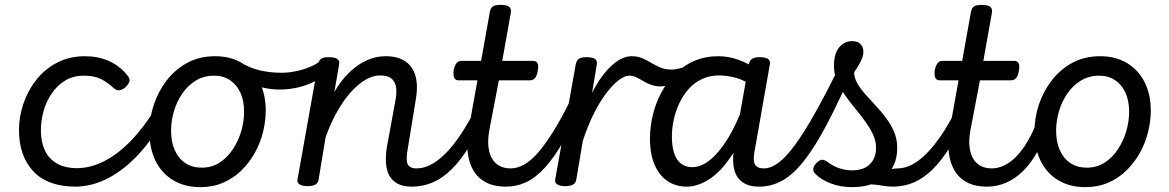

<svg xmlns="http://www.w3.org/2000/svg" viewBox="-20 -750 4803 789"><path d="M292 17Q176 17 117 -46Q58 -109 58 -216Q58 -271 76.5 -325Q95 -379 130 -423Q165 -467 215.5 -493Q266 -519 329 -519Q382 -519 426 -500Q470 -481 502 -442Q516 -426 512 -415Q508 -404 496 -392Q483 -381 471 -379Q459 -377 446 -389Q423 -411 395.5 -425Q368 -439 324 -439Q281 -439 248 -419Q215 -399 192.5 -366Q170 -333 159 -293.5Q148 -254 148 -213Q148 -169 163.5 -134Q179 -99 212.5 -79Q246 -59 298 -59Q312 -59 318.5 -47.5Q325 -36 323.5 -21Q322 -6 314.5 5.5Q307 17 292 17Z M288 17Q279 17 275 5.5Q271 -6 271.5 -21Q272 -36 278 -47.5Q284 -59 295 -59Q352 -59 408 -87.5Q464 -116 517 -170.5Q570 -225 617 -302Q623 -311 635 -307Q647 -303 656 -293.5Q665 -284 660 -275Q610 -181 549.5 -116Q489 -51 423 -17Q357 17 288 17Z M803 19Q739 19 691.5 -9.5Q644 -38 619 -89.5Q594 -141 594 -209Q594 -265 612 -319.5Q630 -374 665 -419.5Q700 -465 750 -492Q800 -519 864 -519Q928 -519 975 -490.5Q1022 -462 1047 -411.5Q1072 -361 1072 -296Q1072 -253 1061 -208Q1050 -163 1027.5 -122.5Q1005 -82 972.5 -50Q940 -18 897.5 0.5Q855 19 803 19ZM809 -61Q850 -61 882 -81.5Q914 -102 936.5 -136Q959 -170 971 -210Q983 -250 983 -291Q983 -337 967.5 -370Q952 -403 924.5 -421Q897 -439 860 -439Q818 -439 785 -419Q752 -399 729 -365.5Q706 -332 694.5 -292Q683 -252 683 -213Q683 -166 698.5 -132Q714 -98 742 -79.5Q770 -61 809 -61Z M1129 -382Q1088 -382 1043 -394Q998 -406 944 -437Q932 -444 930.5 -455.5Q929 -467 934 -478Q939 -489 948.5 -494.5Q958 -500 968 -494Q1007 -470 1049 -460.5Q1091 -451 1137 -451Q1166 -451 1197 -457.5Q1228 -464 1256 -476Q1284 -488 1303 -505Q1312 -513 1321 -509Q1330 -505 1336.5 -495Q1343 -485 1343 -473.5Q1343 -462 1333 -455Q1298 -426 1263 -410.5Q1228 -395 1194.5 -388.5Q1161 -382 1129 -382Z M1672 17Q1638 17 1615.5 5.5Q1593 -6 1581 -26.5Q1569 -47 1566.5 -76Q1564 -105 1569 -141L1606 -343Q1611 -373 1607 -394.5Q1603 -416 1587.5 -428Q1572 -440 1542 -440Q1512 -440 1481.5 -422Q1451 -404 1421.5 -371Q1392 -338 1365.5 -291.5Q1339 -245 1318 -186L1289 -11Q1287 2 1276 8.5Q1265 15 1243 15Q1224 15 1211.5 8Q1199 1 1203 -15L1287 -486Q1291 -503 1300.5 -509Q1310 -515 1330 -515Q1357 -515 1367 -507Q1377 -499 1373 -482L1354 -372Q1376 -410 1401 -437.5Q1426 -465 1453 -483Q1480 -501 1508 -510Q1536 -519 1565 -519Q1614 -519 1645.5 -498Q1677 -477 1688 -435.5Q1699 -394 1687 -331L1656 -141Q1647 -94 1655 -76Q1663 -58 1692 -58Q1706 -58 1712.5 -46.5Q1719 -35 1717.5 -20.5Q1716 -6 1704.5 5.5Q1693 17 1672 17Z M1672 17Q1658 17 1651.5 5.5Q1645 -6 1647 -20.5Q1649 -35 1660 -46.5Q1671 -58 1692 -58Q1720 -58 1749 -72.5Q1778 -87 1809 -117.5Q1840 -148 1873 -197Q1906 -246 1941 -317Q1949 -331 1961.5 -330Q1974 -329 1982.5 -319.5Q1991 -310 1986 -298Q1948 -212 1911 -152Q1874 -92 1836 -54.5Q1798 -17 1757.5 0Q1717 17 1672 17Z M2058 17Q2011 17 1978 0Q1945 -17 1926 -48.5Q1907 -80 1902 -123.5Q1897 -167 1906 -219L1942 -420H1864Q1852 -420 1847 -429.5Q1842 -439 1844 -460Q1848 -481 1856 -490.5Q1864 -500 1877 -500H1957L1993 -701Q1996 -718 2006 -724Q2016 -730 2036 -730Q2063 -730 2072.5 -722Q2082 -714 2079 -697L2044 -500H2170Q2183 -500 2188.5 -491Q2194 -482 2190 -460Q2187 -440 2179 -430Q2171 -420 2158 -420H2030L1991 -216Q1984 -178 1987 -148.5Q1990 -119 2001.5 -99Q2013 -79 2032.5 -68.5Q2052 -58 2078 -58Q2092 -58 2099 -46.5Q2106 -35 2103.5 -20.5Q2101 -6 2090 5.5Q2079 17 2058 17Z M2059 17Q2045 17 2038.5 5.5Q2032 -6 2034 -20.5Q2036 -35 2047 -46.5Q2058 -58 2079 -58Q2106 -58 2134.5 -74Q2163 -90 2193 -125Q2223 -160 2257 -215Q2291 -270 2329 -349Q2336 -362 2349 -361.5Q2362 -361 2370.5 -351.5Q2379 -342 2374 -330Q2334 -236 2296 -170Q2258 -104 2220.5 -62.5Q2183 -21 2143.5 -2Q2104 17 2059 17Z M2302 15Q2283 15 2270.5 8Q2258 1 2262 -15L2346 -486Q2350 -503 2359.5 -509Q2369 -515 2389 -515Q2416 -515 2426 -507Q2436 -499 2432 -482L2413 -368Q2432 -406 2452.5 -434Q2473 -462 2494 -481Q2515 -500 2535.5 -509.5Q2556 -519 2575 -519Q2594 -519 2602 -507Q2610 -495 2608.5 -479Q2607 -463 2596 -451Q2585 -439 2565 -439Q2546 -439 2521 -419.5Q2496 -400 2469.5 -364.5Q2443 -329 2418.5 -279.5Q2394 -230 2375 -171L2348 -11Q2346 2 2335 8.5Q2324 15 2302 15Z M2694 -395Q2673 -395 2655.5 -401.5Q2638 -408 2623 -417Q2608 -426 2594.5 -432.5Q2581 -439 2566 -439Q2547 -439 2539.5 -451Q2532 -463 2533.5 -479Q2535 -495 2546 -507Q2557 -519 2576 -519Q2601 -519 2620 -510.5Q2639 -502 2656.5 -491.5Q2674 -481 2694 -472.5Q2714 -464 2740 -464Q2754 -464 2772 -468.5Q2790 -473 2802 -480Q2814 -488 2822.5 -483Q2831 -478 2834 -467Q2837 -456 2834 -445.5Q2831 -435 2820 -429Q2803 -420 2780.5 -412.5Q2758 -405 2735 -400Q2712 -395 2694 -395Z M2803 17Q2757 17 2723 -6Q2689 -29 2670 -73Q2651 -117 2651 -180Q2651 -228 2662.5 -276.5Q2674 -325 2697 -368.5Q2720 -412 2754 -446Q2788 -480 2832.5 -499.5Q2877 -519 2932 -519Q2974 -519 3015.5 -504Q3057 -489 3092 -463L3084 -390Q3041 -420 3005 -430Q2969 -440 2935 -440Q2897 -440 2865.5 -425.5Q2834 -411 2811 -385.5Q2788 -360 2772.5 -327.5Q2757 -295 2749 -259.5Q2741 -224 2741 -188Q2741 -150 2750 -121.5Q2759 -93 2778 -78Q2797 -63 2825 -63Q2862 -63 2899.5 -94Q2937 -125 2973 -184Q3009 -243 3038 -327L3061 -273Q3027 -170 2983.5 -106Q2940 -42 2893 -12.5Q2846 17 2803 17ZM3099 17Q3065 17 3042.5 5.5Q3020 -6 3008 -26.5Q2996 -47 2993.5 -76Q2991 -105 2996 -141L3057 -485Q3061 -502 3071 -508.5Q3081 -515 3102 -515Q3128 -515 3137.5 -507Q3147 -499 3143 -482L3083 -141Q3073 -94 3081.5 -76Q3090 -58 3119 -58Q3132 -58 3138 -46.5Q3144 -35 3142 -20.5Q3140 -6 3129.5 5.5Q3119 17 3099 17Z M3099 17Q3080 17 3074 5.5Q3068 -6 3072 -20.5Q3076 -35 3088 -46.5Q3100 -58 3119 -58Q3148 -58 3179.5 -81.5Q3211 -105 3248.5 -156.5Q3286 -208 3332.5 -291Q3379 -374 3437 -493Q3444 -507 3458.5 -506Q3473 -505 3484 -495.5Q3495 -486 3488 -472Q3429 -336 3379.5 -242Q3330 -148 3285.5 -91Q3241 -34 3196 -8.5Q3151 17 3099 17Z M3650 17Q3628 17 3606 13Q3584 9 3559.5 7.5Q3535 6 3504 14L3529 -18Q3560 -31 3586.5 -40Q3613 -49 3634 -53.5Q3655 -58 3670 -58Q3679 -58 3681.5 -46.5Q3684 -35 3680 -20.5Q3676 -6 3668 5.5Q3660 17 3650 17ZM3482 19Q3432 19 3392 3Q3352 -13 3331 -35Q3321 -45 3322 -56.5Q3323 -68 3336 -81Q3348 -93 3357.5 -93.5Q3367 -94 3380 -85Q3399 -70 3425 -60Q3451 -50 3482 -50Q3529 -50 3554.5 -75Q3580 -100 3580 -143Q3580 -171 3567.5 -197.5Q3555 -224 3535.5 -251Q3516 -278 3494 -304.5Q3472 -331 3452 -359.5Q3432 -388 3419.5 -417.5Q3407 -447 3407 -478Q3407 -530 3428.5 -555.5Q3450 -581 3482 -581Q3505 -581 3516.5 -568.5Q3528 -556 3528 -538Q3528 -519 3517.5 -498.5Q3507 -478 3490 -453Q3490 -430 3503 -407.5Q3516 -385 3536 -362.5Q3556 -340 3578.5 -316Q3601 -292 3621 -265.5Q3641 -239 3654 -208.5Q3667 -178 3667 -142Q3667 -67 3616.5 -24Q3566 19 3482 19Z M3649 17Q3635 17 3628.5 5.5Q3622 -6 3624 -20.5Q3626 -35 3637 -46.5Q3648 -58 3669 -58Q3697 -58 3726 -72.5Q3755 -87 3786 -117.5Q3817 -148 3850 -197Q3883 -246 3918 -317Q3926 -331 3938.5 -330Q3951 -329 3959.5 -319.5Q3968 -310 3963 -298Q3925 -212 3888 -152Q3851 -92 3813 -54.5Q3775 -17 3734.5 0Q3694 17 3649 17Z M4035 17Q3988 17 3955 0Q3922 -17 3903 -48.5Q3884 -80 3879 -123.5Q3874 -167 3883 -219L3919 -420H3841Q3829 -420 3824 -429.5Q3819 -439 3821 -460Q3825 -481 3833 -490.5Q3841 -500 3854 -500H3934L3970 -701Q3973 -718 3983 -724Q3993 -730 4013 -730Q4040 -730 4049.5 -722Q4059 -714 4056 -697L4021 -500H4147Q4160 -500 4165.5 -491Q4171 -482 4167 -460Q4164 -440 4156 -430Q4148 -420 4135 -420H4007L3968 -216Q3961 -178 3964 -148.5Q3967 -119 3978.5 -99Q3990 -79 4009.5 -68.5Q4029 -58 4055 -58Q4069 -58 4076 -46.5Q4083 -35 4080.5 -20.5Q4078 -6 4067 5.5Q4056 17 4035 17Z M4036 17Q4022 17 4015.5 5.5Q4009 -6 4011 -20.5Q4013 -35 4024 -46.5Q4035 -58 4056 -58Q4081 -58 4106.5 -70Q4132 -82 4155.5 -106Q4179 -130 4200.5 -165.5Q4222 -201 4240 -247Q4245 -261 4258 -262Q4271 -263 4281.5 -255Q4292 -247 4287 -233Q4268 -171 4241.5 -124Q4215 -77 4183 -46Q4151 -15 4114 1Q4077 17 4036 17Z M4440 19Q4376 19 4328.5 -9.5Q4281 -38 4256 -89.5Q4231 -141 4231 -209Q4231 -265 4249 -319.5Q4267 -374 4302 -419.5Q4337 -465 4387 -492Q4437 -519 4501 -519Q4565 -519 4612 -490.5Q4659 -462 4684 -411.5Q4709 -361 4709 -296Q4709 -253 4698 -208Q4687 -163 4664.5 -122.5Q4642 -82 4609.5 -50Q4577 -18 4534.5 0.5Q4492 19 4440 19ZM4446 -61Q4487 -61 4519 -81.5Q4551 -102 4573.5 -136Q4596 -170 4608 -210Q4620 -250 4620 -291Q4620 -337 4604.5 -370Q4589 -403 4561.5 -421Q4534 -439 4497 -439Q4455 -439 4422 -419Q4389 -399 4366 -365.5Q4343 -332 4331.5 -292Q4320 -252 4320 -213Q4320 -166 4335.5 -132Q4351 -98 4379 -79.5Q4407 -61 4446 -61Z"/></svg>

Font: Playwrite ZA
Style: Regular
Weight: 400
Designer: Veronika Burian, José Scaglione
Foundry: TypeTogether
Version: Version 1.002